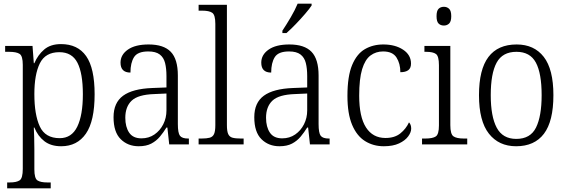

<svg xmlns="http://www.w3.org/2000/svg" viewBox="-20 -786 3086 1045"><path d="M19 239V207H33Q70 207 87 195.5Q104 184 104 133V-433Q104 -481 87 -492.5Q70 -504 29 -504H8V-536H157L164 -442H167Q186 -487 220.5 -516.5Q255 -546 312 -546Q403 -546 449 -480.5Q495 -415 495 -273Q495 -127 447.5 -58.5Q400 10 313 10Q257 10 221.5 -17.5Q186 -45 167 -92H164Q165 -71 166 -40.5Q167 -10 167 25V136Q167 185 184 196Q201 207 237 207H256V239ZM305 -34Q370 -34 400.5 -96.5Q431 -159 431 -273Q431 -387 401.5 -444.5Q372 -502 303 -502Q227 -502 197 -441.5Q167 -381 167 -274Q167 -162 196.5 -98Q226 -34 305 -34Z M735 10Q676 10 637 -28.5Q598 -67 598 -148Q598 -227 650 -265Q702 -303 809 -307L886 -310V-372Q886 -413 878.5 -443Q871 -473 849.5 -489.5Q828 -506 787 -506Q729 -506 709.5 -475Q690 -444 690 -391Q636 -391 636 -445Q636 -488 676 -516Q716 -544 789 -544Q871 -544 909.5 -504Q948 -464 948 -375V-111Q948 -62 959.5 -47Q971 -32 1004 -32H1008V0H901L891 -92H886Q870 -66 850.5 -42.5Q831 -19 803.5 -4.5Q776 10 735 10ZM750 -33Q790 -33 820.5 -54Q851 -75 868.5 -109.5Q886 -144 886 -185V-277L819 -274Q731 -271 696.5 -238Q662 -205 662 -145Q662 -95 683 -64Q704 -33 750 -33Z M1061 0V-32H1077Q1105 -32 1121.5 -36.5Q1138 -41 1145 -56.5Q1152 -72 1152 -105V-656Q1152 -705 1135 -716.5Q1118 -728 1081 -728H1061V-760H1215V-105Q1215 -72 1222 -56.5Q1229 -41 1245.5 -36.5Q1262 -32 1291 -32H1306V0Z M1501 10Q1442 10 1403 -28.5Q1364 -67 1364 -148Q1364 -227 1416 -265Q1468 -303 1575 -307L1652 -310V-372Q1652 -413 1644.5 -443Q1637 -473 1615.5 -489.5Q1594 -506 1553 -506Q1495 -506 1475.5 -475Q1456 -444 1456 -391Q1402 -391 1402 -445Q1402 -488 1442 -516Q1482 -544 1555 -544Q1637 -544 1675.5 -504Q1714 -464 1714 -375V-111Q1714 -62 1725.5 -47Q1737 -32 1770 -32H1774V0H1667L1657 -92H1652Q1636 -66 1616.5 -42.5Q1597 -19 1569.5 -4.5Q1542 10 1501 10ZM1516 -33Q1556 -33 1586.5 -54Q1617 -75 1634.5 -109.5Q1652 -144 1652 -185V-277L1585 -274Q1497 -271 1462.5 -238Q1428 -205 1428 -145Q1428 -95 1449 -64Q1470 -33 1516 -33ZM1517 -619Q1539 -652 1562.5 -692Q1586 -732 1600 -766H1676V-756Q1665 -739 1641 -711Q1617 -683 1589.5 -654.5Q1562 -626 1539 -606H1517Z M2069 10Q2012 10 1967 -18Q1922 -46 1896.5 -106.5Q1871 -167 1871 -264Q1871 -371 1896.5 -432Q1922 -493 1966 -518.5Q2010 -544 2066 -544Q2131 -544 2174 -515.5Q2217 -487 2217 -440Q2217 -415 2202 -404Q2187 -393 2159 -393Q2159 -440 2138 -473Q2117 -506 2065 -506Q2026 -506 1996.5 -484Q1967 -462 1951 -409.5Q1935 -357 1935 -265Q1935 -150 1972 -92.5Q2009 -35 2078 -35Q2128 -35 2159 -60Q2190 -85 2206 -120Q2218 -108 2218 -86Q2218 -66 2201.5 -43.5Q2185 -21 2152 -5.5Q2119 10 2069 10Z M2396 -647Q2378 -647 2367 -658Q2356 -669 2356 -698Q2356 -727 2367 -738Q2378 -749 2396 -749Q2413 -749 2424.5 -738Q2436 -727 2436 -698Q2436 -669 2424.5 -658Q2413 -647 2396 -647ZM2277 0V-32H2295Q2335 -32 2352 -43.5Q2369 -55 2369 -103V-431Q2369 -480 2353 -492Q2337 -504 2299 -504H2290V-536H2431V-105Q2431 -56 2448 -44Q2465 -32 2505 -32H2523V0Z M2789 10Q2695 10 2641 -58.5Q2587 -127 2587 -268Q2587 -408 2638.5 -476Q2690 -544 2792 -544Q2887 -544 2939.5 -476.5Q2992 -409 2992 -268Q2992 -126 2940.5 -58Q2889 10 2789 10ZM2790 -30Q2867 -30 2897.5 -92Q2928 -154 2928 -268Q2928 -387 2896.5 -445.5Q2865 -504 2791 -504Q2715 -504 2683 -445Q2651 -386 2651 -268Q2651 -152 2683.5 -91Q2716 -30 2790 -30Z"/></svg>

Font: Noto Serif Ethiopic SemiCondensed Light
Style: Regular
Weight: 300
Width: 4
Designer: Monotype Design Team
Foundry: Monotype Imaging Inc.
Version: Version 2.102; ttfautohint (v1.8.4.7-5d5b)